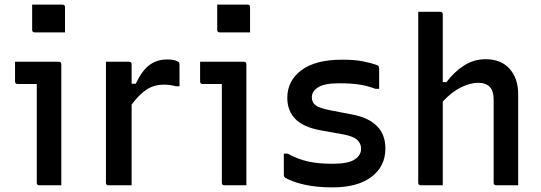

<svg xmlns="http://www.w3.org/2000/svg" viewBox="-20 -801 2340 830"><path d="M139 -11V-438H56Q45 -438 45 -449V-534H234Q245 -534 245 -523V0H150Q139 0 139 -11ZM119 -781H250Q261 -781 261 -770V-661H130Q119 -661 119 -672Z M549 0H449Q438 0 438 -11V-534H538Q549 -534 549 -523V-439H567Q593 -495 625.5 -519.5Q658 -544 703 -544Q720 -544 731 -541.5Q742 -539 749 -535Q756 -532 756 -521V-428H740Q730 -431 718 -433Q706 -435 689 -435Q646 -435 614 -414Q582 -393 549 -349Z M939 -11V-438H856Q845 -438 845 -449V-534H1034Q1045 -534 1045 -523V0H950Q939 0 939 -11ZM919 -781H1050Q1061 -781 1061 -770V-661H930Q919 -661 919 -672Z M1417 -93Q1485 -93 1513 -111.5Q1541 -130 1541 -158Q1541 -181 1524 -196.5Q1507 -212 1464 -220L1364 -238Q1290 -252 1256 -287.5Q1222 -323 1222 -378Q1222 -452 1283 -497.5Q1344 -543 1459 -543Q1512 -543 1548 -536Q1584 -529 1606 -521Q1615 -518 1617 -514Q1619 -510 1619 -502V-417H1603Q1566 -431 1530 -436Q1494 -441 1447 -441Q1382 -441 1355 -423.5Q1328 -406 1328 -381Q1328 -359 1343.5 -346.5Q1359 -334 1404 -325L1502 -306Q1570 -294 1608 -257.5Q1646 -221 1646 -159Q1646 -82 1586 -36.5Q1526 9 1418 9Q1347 9 1295 -3Q1243 -15 1214 -32Q1207 -36 1207 -45V-137H1223Q1267 -113 1311.5 -103Q1356 -93 1417 -93Z M1799 0Q1788 0 1788 -11V-750H1883Q1894 -750 1894 -739V-446H1910Q1943 -490 1985.5 -517.5Q2028 -545 2080 -545Q2146 -545 2183 -503.5Q2220 -462 2220 -394V0H2125Q2114 0 2114 -11V-372Q2114 -443 2047 -443Q2012 -443 1972 -423Q1932 -403 1894 -362V0Z"/></svg>

Font: Recursive Sn Lnr St Med
Style: Regular
Weight: 500
Version: Version 1.085;hotconv 1.1.0;makeotfexe 2.6.0; ttfautohint (v